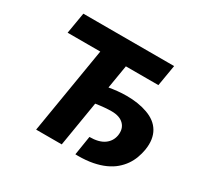

<svg xmlns="http://www.w3.org/2000/svg" viewBox="-154 -921 1173 1126"><g transform="rotate(30 432.5 -358.0)"><path d="M82.4 -584.5 106.5 -727.3H721.2L697.1 -584.5H476.9L450.6 -426.1Q477.3 -430.8 506.6 -433.9Q535.9 -437.1 568.2 -437.1Q649.1 -437.1 710.2 -414.8Q741.1 -403.8 764.4 -386.2Q787.6 -368.6 802.2 -344.1Q816.8 -319.6 821.6 -288Q826.3 -256.4 820 -217.7Q815 -188.6 804.5 -160.2Q794 -131.7 776.5 -106.4Q758.9 -81 733.7 -59.5Q708.5 -38 674 -22.4Q639.6 -6.7 595.2 2Q550.8 10.7 495 10.7Q491.1 10.7 486.9 10.5Q482.6 10.3 478.3 10.3L498.9 -119Q562.1 -119 597.3 -143.8Q632.5 -168.7 639.9 -211.6Q647 -258.5 619.7 -286.2Q592 -314.6 537.3 -314.6Q491.8 -314.6 430.4 -305L380 0H206.7L303.6 -584.5Z"/></g></svg>

Font: Inter P Extra Bold
Style: Italic
Weight: 800
Italic angle: 9.39999°
Designer: Rasmus Andersson
Foundry: rsms
Version: Version 3.018;git-588b23468